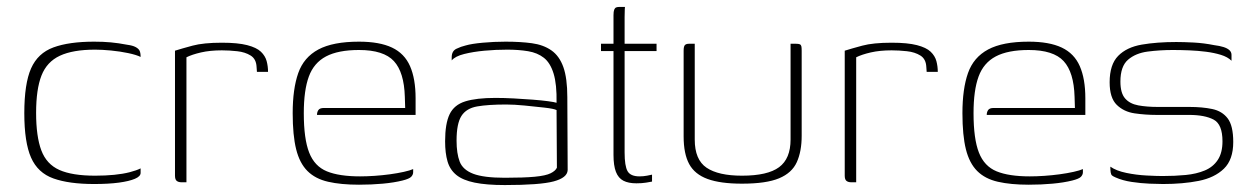

<svg xmlns="http://www.w3.org/2000/svg" viewBox="-20 -525 3602 553"><path d="M251 5Q179 5 134 -11Q89 -27 69.5 -71Q50 -115 50 -199Q50 -284 69.5 -328Q89 -372 134 -388.5Q179 -405 251 -405Q277 -405 299 -403Q321 -401 347 -396Q362 -394 370.5 -389.5Q379 -385 382 -379Q385 -373 385 -361Q373 -367 349.5 -372Q326 -377 300 -379.5Q274 -382 254 -382Q190 -382 152.5 -364.5Q115 -347 99.5 -307.5Q84 -268 84 -200Q84 -132 99 -92Q114 -52 151 -35.5Q188 -19 254 -19Q284 -19 309 -21.5Q334 -24 353.5 -29Q373 -34 385 -40V-27Q385 -17 368.5 -10Q352 -3 322.5 1Q293 5 251 5Z M517 0H503Q494 0 489 -4Q484 -8 484 -19V-379Q503 -385 534.5 -393.5Q566 -402 619 -402Q665 -402 692 -395Q719 -388 731.5 -376Q744 -364 748 -349Q752 -334 752 -318H720L719 -332Q718 -355 702 -365Q686 -375 663 -377.5Q640 -380 619 -380Q585 -380 559 -374Q533 -368 517 -360Z M1014 7Q962 7 925 -1.5Q888 -10 865.5 -32.5Q843 -55 833 -95Q823 -135 823 -199Q823 -269 839 -314.5Q855 -360 897 -382.5Q939 -405 1014 -405Q1073 -405 1109 -388Q1145 -371 1161 -334.5Q1177 -298 1177 -242V-194H893Q893 -202 897 -208Q901 -214 913 -214H1147L1146 -246Q1144 -317 1114.5 -349Q1085 -381 1014 -381Q954 -381 919 -362.5Q884 -344 869.5 -304.5Q855 -265 855 -199Q855 -125 870.5 -85.5Q886 -46 921.5 -31.5Q957 -17 1017 -17Q1036 -17 1058.5 -18.5Q1081 -20 1103 -23Q1125 -26 1143 -30Q1161 -34 1170 -38V-29Q1170 -22 1164.5 -16Q1159 -10 1139 -5Q1115 1 1082.5 4Q1050 7 1014 7Z M1434 8Q1381 8 1347 1Q1313 -6 1294.5 -21Q1276 -36 1269 -60Q1262 -84 1262 -118Q1262 -169 1275 -196Q1288 -223 1320 -233Q1352 -243 1407 -243Q1432 -243 1460 -241.5Q1488 -240 1514 -238Q1540 -236 1558.5 -233.5Q1577 -231 1583 -229Q1584 -282 1574.5 -313Q1565 -344 1546.5 -358.5Q1528 -373 1501 -377.5Q1474 -382 1441 -382Q1408 -382 1375.5 -379Q1343 -376 1317 -369.5Q1291 -363 1281 -351V-360Q1281 -378 1294.5 -384.5Q1308 -391 1321 -394Q1338 -399 1370.5 -402Q1403 -405 1436 -405Q1479 -405 1512 -400.5Q1545 -396 1568 -380Q1591 -364 1602.5 -332Q1614 -300 1614 -245L1615 -35Q1614 -13 1574.5 -2.5Q1535 8 1434 8ZM1434 -13Q1489 -13 1520.5 -16Q1552 -19 1566 -26Q1580 -33 1584 -42L1583 -208Q1575 -212 1548.5 -215Q1522 -218 1491.5 -221Q1461 -224 1438 -224Q1386 -224 1354.5 -218.5Q1323 -213 1309 -191Q1295 -169 1295 -120Q1295 -83 1304 -59.5Q1313 -36 1343 -24.5Q1373 -13 1434 -13Z M1813 3Q1790 3 1775.5 -4.5Q1761 -12 1754 -30Q1747 -48 1747 -79V-378H1711V-399H1747V-481Q1747 -492 1749 -497Q1751 -502 1754.5 -503.5Q1758 -505 1763 -505H1780Q1780 -505 1779.5 -498Q1779 -491 1779 -476V-399H1871V-378H1779V-86Q1779 -47 1787.5 -32Q1796 -17 1822 -17Q1833 -17 1843.5 -19Q1854 -21 1858 -22V-2Q1853 -1 1841 1Q1829 3 1813 3Z M1981 -399V-123Q1981 -65 2015 -42Q2049 -19 2117 -19Q2191 -19 2224 -43.5Q2257 -68 2257 -123V-399Q2258 -399 2260 -399Q2262 -399 2264.5 -399Q2267 -399 2269 -399Q2271 -399 2272 -399Q2280 -399 2283.5 -397.5Q2287 -396 2288 -392Q2289 -388 2289 -379V-134Q2289 -89 2275 -58Q2261 -27 2224 -11.5Q2187 4 2117 4Q2055 4 2018 -9.5Q1981 -23 1965 -52.5Q1949 -82 1949 -132V-379Q1949 -391 1952.5 -395Q1956 -399 1965 -399Q1969 -399 1973 -399Q1977 -399 1981 -399Z M2446 0H2432Q2423 0 2418 -4Q2413 -8 2413 -19V-379Q2432 -385 2463.5 -393.5Q2495 -402 2548 -402Q2594 -402 2621 -395Q2648 -388 2660.5 -376Q2673 -364 2677 -349Q2681 -334 2681 -318H2649L2648 -332Q2647 -355 2631 -365Q2615 -375 2592 -377.5Q2569 -380 2548 -380Q2514 -380 2488 -374Q2462 -368 2446 -360Z M2943 7Q2891 7 2854 -1.5Q2817 -10 2794.5 -32.5Q2772 -55 2762 -95Q2752 -135 2752 -199Q2752 -269 2768 -314.5Q2784 -360 2826 -382.5Q2868 -405 2943 -405Q3002 -405 3038 -388Q3074 -371 3090 -334.5Q3106 -298 3106 -242V-194H2822Q2822 -202 2826 -208Q2830 -214 2842 -214H3076L3075 -246Q3073 -317 3043.5 -349Q3014 -381 2943 -381Q2883 -381 2848 -362.5Q2813 -344 2798.5 -304.5Q2784 -265 2784 -199Q2784 -125 2799.5 -85.5Q2815 -46 2850.5 -31.5Q2886 -17 2946 -17Q2965 -17 2987.5 -18.5Q3010 -20 3032 -23Q3054 -26 3072 -30Q3090 -34 3099 -38V-29Q3099 -22 3093.5 -16Q3088 -10 3068 -5Q3044 1 3011.5 4Q2979 7 2943 7Z M3330 5Q3316 5 3291 4Q3266 3 3239.5 -1Q3213 -5 3193 -14Q3186 -17 3183 -19.5Q3180 -22 3179 -28.5Q3178 -35 3178 -45Q3195 -33 3224 -27Q3253 -21 3282.5 -19.5Q3312 -18 3328 -18Q3364 -18 3395 -21Q3426 -24 3450 -34Q3474 -44 3487.5 -64.5Q3501 -85 3501 -118Q3501 -167 3475.5 -180.5Q3450 -194 3405 -194H3311Q3279 -194 3248 -198.5Q3217 -203 3196.5 -223Q3176 -243 3176 -288Q3176 -339 3200.5 -364Q3225 -389 3268.5 -396.5Q3312 -404 3368 -404Q3389 -404 3418 -402.5Q3447 -401 3477 -395Q3493 -393 3504 -389.5Q3515 -386 3521 -380.5Q3527 -375 3527 -367V-350Q3516 -361 3496.5 -367Q3477 -373 3453.5 -376Q3430 -379 3405 -380Q3380 -381 3358 -381Q3321 -381 3286 -376.5Q3251 -372 3229 -353Q3207 -334 3207 -290Q3207 -257 3220.5 -241.5Q3234 -226 3258.5 -221.5Q3283 -217 3315 -217H3406Q3443 -217 3471.5 -211Q3500 -205 3516 -184Q3532 -163 3532 -116Q3532 -65 3505 -39Q3478 -13 3432.5 -4Q3387 5 3330 5Z"/></svg>

Font: Genos Thin ExtraLight
Style: Regular
Weight: 250
Version: Version 1.010